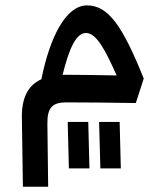

<svg xmlns="http://www.w3.org/2000/svg" viewBox="-20 -381 626 720"><path d="M65.9 319.3H160.6L157.7 84C156.7 22.9 176.3 2.9 228.5 2.9C285.2 2.9 409.7 3.9 489.3 5.4L519 -86.4C439.9 -283.7 386.2 -360.8 306.2 -360.8C228.5 -360.8 167.5 -245.1 135.3 -84C83 -60.1 61 -11.2 62 60.1ZM214.8 -100.6C238.3 -195.3 264.2 -257.3 302.2 -257.3C342.3 -257.3 375 -192.4 417.5 -98.1C358.9 -99.1 285.2 -100.6 227.5 -100.6C223.1 -100.6 218.8 -100.6 214.8 -100.6ZM238.3 250.5H315.4L311 76.2H233.9ZM356.4 250.5H433.1L428.7 76.2H351.6Z"/></svg>

Font: Cascadia Code PL
Style: Regular
Weight: 400
Monospace: yes
Designer: Aaron Bell
Foundry: Saja Typeworks
Version: Version 2404.023